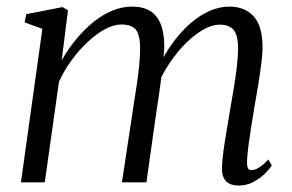

<svg xmlns="http://www.w3.org/2000/svg" viewBox="-20 -566 906 596"><path d="M191 -534 171.5 -379Q192 -414.5 217 -444.8Q242 -475 270.2 -497.8Q298.5 -520.5 328.8 -533Q359 -545.5 390 -545.5Q424 -545.5 446 -532Q468 -518.5 479 -490.8Q490 -463 490 -420Q490 -414 489 -403.8Q488 -393.5 486.5 -380.2Q485 -367 482.5 -351.5L471.5 -357.5Q491 -398.5 516.2 -433Q541.5 -467.5 570.2 -492.8Q599 -518 630 -531.8Q661 -545.5 692 -545.5Q740 -545.5 767.5 -515.2Q795 -485 795 -419Q795 -399.5 791.2 -369.5Q787.5 -339.5 782 -305.2Q776.5 -271 770.5 -238Q765.5 -208 760.5 -176.8Q755.5 -145.5 751.8 -117.8Q748 -90 747 -69.5Q746 -54 748.8 -46Q751.5 -38 760 -38Q771.5 -38 784 -45.8Q796.5 -53.5 813 -71L823.5 -52.5Q816.5 -41 801.8 -26.5Q787 -12 766.2 -1Q745.5 10 720.5 10Q704 10 692.2 4.2Q680.5 -1.5 674.5 -14Q668.5 -26.5 669 -46.5Q669.5 -65.5 673.5 -95.8Q677.5 -126 683.5 -160.8Q689.5 -195.5 695 -229.5Q700.5 -260.5 706 -294Q711.5 -327.5 715.2 -359.2Q719 -391 719 -415Q719 -457 705.2 -473.2Q691.5 -489.5 661 -489.5Q639.5 -489.5 613.2 -475.2Q587 -461 559.8 -434.8Q532.5 -408.5 507.8 -372.2Q483 -336 465 -292.5L482.5 -345.5Q481 -326.5 478 -304.5Q475 -282.5 471.8 -260.5Q468.5 -238.5 465.5 -219.5L434.5 0H358.5L393 -228Q398 -259.5 403.2 -294Q408.5 -328.5 411.8 -360.2Q415 -392 415 -415Q415 -457 402 -473.5Q389 -490 356.5 -490Q334 -490 307.2 -476Q280.5 -462 253.8 -437.2Q227 -412.5 203.2 -380.5Q179.5 -348.5 163 -312L119 0H45L111.5 -476.5L56.5 -496.5L61.5 -522L174 -544Z"/></svg>

Font: Merriweather 72pt Light
Style: Italic
Weight: 300
Italic angle: -7.8°
Version: Version 2.101